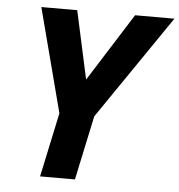

<svg xmlns="http://www.w3.org/2000/svg" viewBox="-52 -763 759 812"><g transform="rotate(5 328.0 -357.0)"><path d="M306.2 -424.8 488.8 -713.9H655.8L354 -272.9L295.9 0H147.9L206.1 -272.9L90.8 -713.9H243.2Z"/></g></svg>

Font: Zoram GWebM
Style: Bold Italic
Weight: 700
Italic angle: -12°
Foundry: Ascender Corporation
Version: Version 1.000